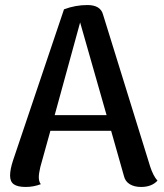

<svg xmlns="http://www.w3.org/2000/svg" viewBox="-20 -730 651 762"><path d="M605 -13Q582 12 540 12Q513 12 495 1Q477 -10 472 -31L421 -211H180L140 -67Q134 -41 134 -27Q134 -9 142 1Q113 12 82 12Q50 12 35 1.5Q20 -9 20 -33Q20 -58 32 -94L234 -693Q279 -710 327 -710Q379 -710 389 -672L576 -69Q588 -32 605 -13ZM403 -273 298 -641 197 -273Z"/></svg>

Font: Arima Madurai
Style: Bold
Weight: 700
Designer: Joana Correia and Natanael Gama
Foundry: NDISCOVER
Version: Version 1.019